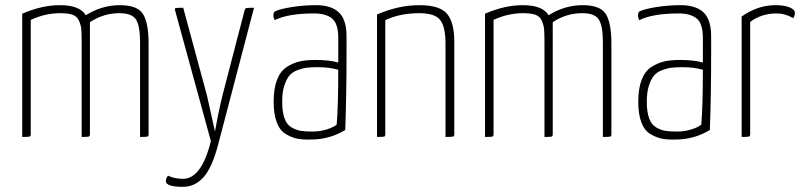

<svg xmlns="http://www.w3.org/2000/svg" viewBox="-20 -530 3111 743"><path d="M444 -510Q512 -510 533.5 -475.5Q555 -441 555 -361V-11Q555 -3 551 -1.5Q547 0 522 0V-367Q522 -429 506.5 -454Q491 -479 442 -479Q380 -479 328 -444V-11Q328 -3 324 -1.5Q320 0 296 0V-368Q296 -402 294.5 -417.5Q293 -433 285.5 -450Q278 -467 260.5 -473Q243 -479 213 -479Q155 -479 99 -453V-11Q99 -3 94.5 -1.5Q90 0 66 0V-477Q142 -510 212 -510Q289 -510 312 -471Q374 -510 444 -510Z M658 -488Q655 -497 659 -498.5Q663 -500 689 -500L781 -160L812 -21Q824 -91 841 -161L926 -488Q928 -497 932.5 -498.5Q937 -500 963 -500L823 34Q800 120 767 156.5Q734 193 688 193Q622 193 622 171Q622 157 631 150Q655 162 688 162Q760 162 796 16Z M1038 -470Q1038 -482 1044 -486Q1062 -495 1108 -502.5Q1154 -510 1203 -510Q1262 -510 1291.5 -482Q1321 -454 1321 -389V-325Q1321 -160 1316 -27Q1255 10 1183 10Q1152 11 1130 6.5Q1108 2 1085.5 -11.5Q1063 -25 1051 -56.5Q1039 -88 1039 -136Q1039 -187 1052 -221Q1065 -255 1090 -271Q1115 -287 1140.5 -292.5Q1166 -298 1200 -298Q1255 -298 1289 -288V-383Q1289 -439 1265 -458.5Q1241 -478 1195 -478Q1095 -478 1043 -452Q1038 -461 1038 -470ZM1289 -260Q1255 -270 1209 -270Q1184 -270 1167.5 -268Q1151 -266 1131 -258.5Q1111 -251 1099.5 -237Q1088 -223 1080 -198Q1072 -173 1072 -137Q1072 -97 1081 -72Q1090 -47 1109 -36.5Q1128 -26 1144.5 -23.5Q1161 -21 1190 -21Q1219 -21 1245.5 -29.5Q1272 -38 1283 -48Q1289 -123 1289 -260Z M1439 -474Q1522 -510 1603 -510Q1682 -510 1710 -476.5Q1738 -443 1738 -369V-11Q1738 -3 1733.5 -1.5Q1729 0 1704 0V-362Q1704 -426 1683.5 -452.5Q1663 -479 1603 -479Q1528 -479 1471 -452V-11Q1471 -3 1467 -1.5Q1463 0 1439 0Z M2235 -510Q2303 -510 2324.5 -475.5Q2346 -441 2346 -361V-11Q2346 -3 2342 -1.5Q2338 0 2313 0V-367Q2313 -429 2297.5 -454Q2282 -479 2233 -479Q2171 -479 2119 -444V-11Q2119 -3 2115 -1.5Q2111 0 2087 0V-368Q2087 -402 2085.5 -417.5Q2084 -433 2076.5 -450Q2069 -467 2051.5 -473Q2034 -479 2004 -479Q1946 -479 1890 -453V-11Q1890 -3 1885.5 -1.5Q1881 0 1857 0V-477Q1933 -510 2003 -510Q2080 -510 2103 -471Q2165 -510 2235 -510Z M2449 -470Q2449 -482 2455 -486Q2473 -495 2519 -502.5Q2565 -510 2614 -510Q2673 -510 2702.5 -482Q2732 -454 2732 -389V-325Q2732 -160 2727 -27Q2666 10 2594 10Q2563 11 2541 6.5Q2519 2 2496.5 -11.5Q2474 -25 2462 -56.5Q2450 -88 2450 -136Q2450 -187 2463 -221Q2476 -255 2501 -271Q2526 -287 2551.5 -292.5Q2577 -298 2611 -298Q2666 -298 2700 -288V-383Q2700 -439 2676 -458.5Q2652 -478 2606 -478Q2506 -478 2454 -452Q2449 -461 2449 -470ZM2700 -260Q2666 -270 2620 -270Q2595 -270 2578.5 -268Q2562 -266 2542 -258.5Q2522 -251 2510.5 -237Q2499 -223 2491 -198Q2483 -173 2483 -137Q2483 -97 2492 -72Q2501 -47 2520 -36.5Q2539 -26 2555.5 -23.5Q2572 -21 2601 -21Q2630 -21 2656.5 -29.5Q2683 -38 2694 -48Q2700 -123 2700 -260Z M2850 -466Q2912 -510 2981 -510Q3015 -510 3035.5 -501.5Q3056 -493 3056 -481Q3056 -467 3049 -460Q3019 -478 2985 -478Q2926 -478 2883 -445V-11Q2883 -3 2878 -1.5Q2873 0 2850 0Z"/></svg>

Font: Yanone Kaffeesatz Thin
Style: Regular
Weight: 250
Designer: Yanone (Cyrillic: Daniel Pouzeot)
Foundry: Yanone
Version: Version 1.003;PS 001.003;hotconv 1.0.88;makeotf.lib2.5.64775